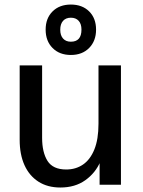

<svg xmlns="http://www.w3.org/2000/svg" viewBox="-20 -816 631 848"><path d="M246.6 12.2Q189.9 12.2 149.7 -13.7Q109.4 -39.6 88.1 -86.7Q66.9 -133.8 66.9 -198.2V-527.3H166V-207.5Q166 -143.1 189.9 -105.2Q213.9 -67.4 272.5 -67.4Q314.5 -67.4 346.4 -89.1Q378.4 -110.8 396.7 -155.8Q415 -200.7 415 -269.5V-527.3H514.2V0H419.9V-124L423.3 -102.5Q401.9 -52.2 356.7 -20Q311.5 12.2 246.6 12.2ZM293 -573.2Q242.7 -573.2 212.2 -604Q181.6 -634.8 181.6 -685.1Q181.6 -735.4 212.2 -765.6Q242.7 -795.9 293 -795.9Q343.3 -795.9 373.8 -765.6Q404.3 -735.4 404.3 -685.1Q404.3 -635.3 373.8 -604.2Q343.3 -573.2 293 -573.2ZM293 -631.8Q339.8 -631.8 339.8 -685.1Q339.8 -710.4 327.4 -724.1Q314.9 -737.8 293 -737.8Q271 -737.8 258.5 -723.9Q246.1 -710 246.1 -684.6Q246.1 -659.7 258.5 -645.8Q271 -631.8 293 -631.8Z"/></svg>

Font: Schibsted Grotesk Medium
Style: Regular
Weight: 500
Designer: Bakken & Baeck AS, Henrik Kongsvoll
Foundry: Schibsted ASA
Version: Version 1.100;gftools[0.9.25]